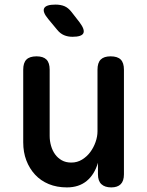

<svg xmlns="http://www.w3.org/2000/svg" viewBox="-20 -805 640 835"><path d="M404 -234V-502Q404 -532 418 -546Q432 -560 461 -560Q491 -560 505 -546Q519 -532 519 -502V-47Q519 -18 505 -4Q491 10 464 10Q436 10 421 -4Q406 -18 406 -47V-97Q391 -46 357 -18Q323 10 271 10Q227 10 192 -4.5Q157 -19 132.5 -45.5Q108 -72 94.5 -107.5Q81 -143 81 -186V-502Q81 -532 95 -546Q109 -560 139 -560Q168 -560 182 -546Q196 -532 196 -502V-214Q196 -192 202 -171Q208 -150 219.5 -134Q231 -118 248.5 -108Q266 -98 290 -98Q316 -98 337 -111Q358 -124 372.5 -143.5Q387 -163 395.5 -187Q404 -211 404 -234ZM229 -675 190 -722Q164 -753 172 -769Q180 -785 221 -785Q244 -785 260.5 -778Q277 -771 291 -753L326 -708Q350 -676 342.5 -660.5Q335 -645 295 -645Q275 -645 258.5 -652Q242 -659 229 -675Z"/></svg>

Font: Maple Mono NL SemiBold
Style: Regular
Weight: 600
Monospace: yes
Designer: subframe7536
Version: Version 7.000